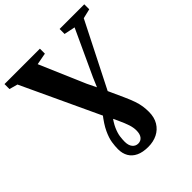

<svg xmlns="http://www.w3.org/2000/svg" viewBox="-273 -889 1227 1227"><g transform="rotate(-45 340.5 -276.0)"><path d="M346.5 191Q297.5 191 264.8 175.5Q232 160 215.5 131.5Q199 103 199 64Q199 37.5 204 4.8Q209 -28 228.8 -70.5Q248.5 -113 292.5 -168.5L369 -275.5L410.5 -373L553.5 -682.5L478.5 -698V-743H701.5V-698L636.5 -682.5L384.5 -184.5L333 -121.5Q298.5 -76.5 284 -43Q269.5 -9.5 266.2 15.8Q263 41 263 60.5Q263 94 278 112.2Q293 130.5 316.5 130.5Q339.5 130.5 353.5 113.2Q367.5 96 367.5 62Q367.5 37.5 358.8 9.8Q350 -18 328 -66L306.5 -111.5L288.5 -143.5L37 -682.5L-19.5 -698V-743H300.5V-698L220.5 -683L353.5 -373L407.5 -262L461.5 -143Q480.5 -101 490.8 -70.8Q501 -40.5 504.5 -15.8Q508 9 508 35Q508 84.5 487 119.5Q466 154.5 429.5 172.8Q393 191 346.5 191Z"/></g></svg>

Font: Merriweather 72pt ExtraBold
Style: Regular
Weight: 800
Version: Version 2.100